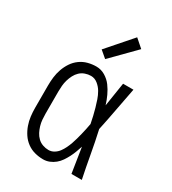

<svg xmlns="http://www.w3.org/2000/svg" viewBox="-189 -871 877 979"><g transform="rotate(30 250.0 -381.5)"><path d="M221 8Q196 8 171.5 1.5Q147 -5 126.5 -20Q106 -35 92 -56Q78 -77 69.5 -101Q61 -125 58 -150Q55 -175 55 -200V-330Q55 -355 58 -380Q61 -405 69.5 -429Q78 -453 92 -474Q106 -495 126.5 -510Q147 -525 171.5 -531.5Q196 -538 221 -538Q249 -538 273 -523.5Q297 -509 313 -487.5Q329 -466 340.5 -441Q352 -416 360 -390Q366 -425 371 -460Q376 -495 382 -530H443Q430 -465 418 -399.5Q406 -334 392 -269Q407 -202 419 -134.5Q431 -67 445 0H384Q378 -37 372.5 -73.5Q367 -110 361 -147Q355 -129 348.5 -111.5Q342 -94 333.5 -77.5Q325 -61 314.5 -45.5Q304 -30 289.5 -18Q275 -6 257.5 1Q240 8 221 8ZM221 -47Q238 -47 253 -56Q268 -65 278 -78.5Q288 -92 295.5 -107.5Q303 -123 308.5 -138.5Q314 -154 318.5 -170.5Q323 -187 327 -203Q331 -219 334.5 -235.5Q338 -252 341 -269Q337 -290 332 -311.5Q327 -333 321 -354Q315 -375 308 -395.5Q301 -416 290 -435Q279 -454 261 -468.5Q243 -483 221 -483Q204 -483 187 -477Q170 -471 157.5 -459Q145 -447 137 -431.5Q129 -416 124 -399Q119 -382 117.5 -364.5Q116 -347 116 -330V-200Q116 -183 117.5 -165.5Q119 -148 124 -131Q129 -114 137 -98.5Q145 -83 157.5 -71Q170 -59 187 -53Q204 -47 221 -47ZM240 -593 200 -627 326 -771 374 -729Z"/></g></svg>

Font: Iosevka Slab Light
Style: Regular
Weight: 300
Monospace: yes
Designer: Belleve Invis
Foundry: Belleve Invis
Version: Version 11.1.0; ttfautohint (v1.8.3)